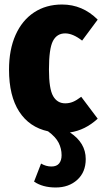

<svg xmlns="http://www.w3.org/2000/svg" viewBox="-20 -571 453 851"><path d="M413 -45Q358 6 290 16Q360 62 360 134Q360 192 322.5 226Q285 260 227 260Q169 260 131 234L162 154Q184 167 208 167Q231 167 242 153.5Q253 140 253 117Q253 88 240 62Q227 36 193 11Q110 -7 65 -76.5Q20 -146 20 -262Q20 -351 49 -416Q78 -481 131 -516Q184 -551 255 -551Q346 -551 413 -484L344 -391Q303 -423 269 -423Q232 -423 214.5 -389Q197 -355 197 -263Q197 -177 215.5 -145Q234 -113 269 -113Q287 -113 303 -119.5Q319 -126 340 -142Z"/></svg>

Font: Fira Sans Compressed ExtraBold
Style: Regular
Weight: 800
Width: 1
Designer: bBox Type GmbH & Carrois Corporate GbR & Edenspiekermann AG
Foundry: bBox Type GmbH & Carrois Corporate GbR & Edenspiekermann AG
Version: Version 4.301